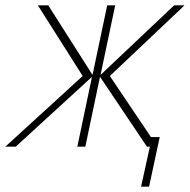

<svg xmlns="http://www.w3.org/2000/svg" viewBox="-62 -550 712 720"><path d="M-42 0 248 -265 80 -530H119L285 -269L340 -530H370L315 -269L591 -530H630L350 -265L504 -36H537L497 150H467L500 0H489L313 -262L258 0H228L283 -262L-3 0Z"/></svg>

Font: Geist Mono Thin
Style: Italic
Weight: 100
Italic angle: -12°
Monospace: yes
Designer: Basement.studio, Andrés Briganti, Mateo Zaragoza
Foundry: Basement.studio, Vercel, Andrés Briganti, Guido Ferreyra, Mateo Zaragoza
Version: Version 1.500; ttfautohint (v1.8.4.7-5d5b)